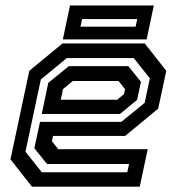

<svg xmlns="http://www.w3.org/2000/svg" viewBox="-20 -704 666 724"><path d="M526 -540 607 -437 576.5 -294.5 452 -191.5H180L175.5 -172L199.5 -141.5H537L507 0H100.5L19.5 -103L90.5 -437L215.5 -540ZM464 -454.5 511.5 -395.5 497 -327.5 433 -274.5H137.5L162 -391.5L239.5 -454.5ZM484.5 -485H232L134 -404.5L76 -132L137.5 -54.5H460L466.5 -85.5H157.5L109.5 -145L131 -244.5H437.5L525.5 -316L545 -408.5ZM427 -398.5H254.5L217.5 -368L209 -328H422L447.5 -349L451.5 -368ZM217 -555.5 244 -683.5H560L533 -555.5ZM283.5 -603.5H491.5L497.5 -632H289.5Z"/></svg>

Font: Tourney SemiBold
Style: Italic
Weight: 600
Italic angle: -12°
Version: Version 1.015